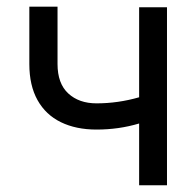

<svg xmlns="http://www.w3.org/2000/svg" viewBox="-20 -552 585 572"><path d="M477.5 0H394.5V-184.1Q334 -166 267.6 -166Q206.5 -166 161.4 -188Q116.2 -210 91.8 -253.7Q67.4 -297.4 67.4 -361.3V-532.2H151.4V-361.3Q151.4 -303.2 183.3 -273.7Q215.3 -244.1 267.6 -244.1Q331.5 -244.1 394.5 -262.2V-530.3H477.5Z"/></svg>

Font: Pretendard JP
Style: Regular
Weight: 400
Designer: Base glyphs from Inter by Rasmus Andersson; Hangeul glyphs from Noto Sans CJK(Source Han Sans) by Jang Soo-young and Kan
Foundry: Kil Hyung-jin
Version: Version 1.309